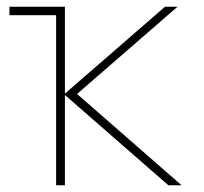

<svg xmlns="http://www.w3.org/2000/svg" viewBox="-20 -548 603 568"><path d="M146 0H172V-267L478 0H517L208 -270L505 -528H468L172 -271V-528H8V-503H146Z"/></svg>

Font: Noto Sans Mono SemiCondensed Thin
Style: Regular
Weight: 100
Width: 4
Designer: Monotype Design Team
Foundry: Monotype Imaging Inc.
Version: Version 2.014